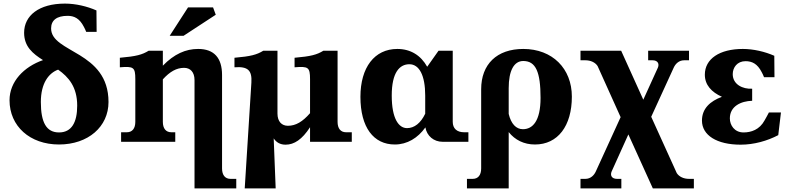

<svg xmlns="http://www.w3.org/2000/svg" viewBox="-20 -788 4390 1067"><path d="M33 -231C33 -87 146 15 308 15C470 15 583 -84 583 -221C583 -506 264 -493 264 -630C264 -676 296 -700 356 -700C392 -700 422 -686 446 -639C451 -631 455 -620 459 -611H517L516 -730C464 -753 400 -768 341 -768C196 -768 114 -701 114 -606C114 -529 162 -490 219 -454C113 -417 33 -335 33 -231ZM207 -221C207 -326 251 -382 303 -401C361 -360 409 -305 409 -201C409 -108 378 -52 308 -52C238 -52 207 -107 207 -221Z M885 -111V-347C924 -390 961 -411 1003 -411C1037 -411 1061 -388 1061 -343V259H1293V206H1261C1231 206 1214 185 1214 148V-371C1214 -466 1170 -516 1081 -516C1012 -516 948 -488 885 -423V-506H806C770 -484 738 -475 646 -467V-414C722 -420 732 -415 732 -348V-111C732 -74 715 -53 685 -53H653V0H954V-53H932C902 -53 885 -74 885 -111ZM923 -589H1000L1179 -706L1164 -747H1025Z M1856 -111V-506H1777C1741 -484 1709 -475 1617 -467V-414C1693 -420 1703 -415 1703 -348V-159C1662 -112 1624 -89 1580 -89C1546 -89 1522 -112 1522 -157V-506H1443C1407 -484 1375 -475 1283 -467V-414C1359 -420 1381 -396 1377 -329L1340 259H1512L1501 -19C1516 4 1538 16 1567 16C1615 16 1659 -13 1703 -81V0H1935V-53H1903C1873 -53 1856 -74 1856 -111Z M2343 -257V-156C2318 -104 2283 -76 2242 -76C2196 -76 2157 -128 2157 -257C2157 -386 2201 -431 2255 -431C2310 -431 2343 -369 2343 -257ZM1983 -250C1983 -80 2056 15 2174 15C2243 15 2302 -21 2344 -80C2352 -33 2390 0 2440 0H2583V-53H2559C2519 -53 2496 -74 2496 -111V-506H2417L2354 -417C2319 -480 2262 -516 2188 -516C2061 -516 1983 -413 1983 -250Z M2654 -292V148C2654 185 2637 206 2607 206H2575V259H2807V-54C2842 -10 2892 15 2953 15C3080 15 3158 -88 3158 -251C3158 -407 3050 -516 2888 -516C2741 -516 2654 -431 2654 -292ZM2807 -155V-298C2807 -395 2836 -449 2888 -449C2958 -449 2984 -387 2984 -244C2984 -115 2940 -70 2886 -70C2848 -70 2820 -100 2807 -155Z M3206 -453H3233C3263 -453 3288 -441 3301 -421L3429 -137L3291 165C3282 185 3263 206 3233 206H3206V259H3433V206H3409C3379 206 3370 186 3379 165L3472 -41L3608 259H3836V206H3809C3779 206 3754 194 3741 174L3599 -139L3724 -412C3733 -432 3752 -453 3782 -453H3809V-506H3582V-453H3606C3636 -453 3645 -433 3636 -412L3555 -234L3432 -506H3206Z M3881 -118C3881 -36 3964 16 4096 16C4170 16 4244 -5 4305 -37L4320 -163H4253C4245 -148 4238 -134 4229 -119C4201 -67 4154 -52 4112 -52C4062 -52 4036 -92 4036 -130C4036 -198 4098 -226 4160 -228V-295C4107 -292 4052 -319 4052 -376C4052 -413 4077 -448 4123 -448C4159 -448 4189 -434 4213 -387C4218 -379 4222 -368 4226 -359H4284L4283 -478C4231 -501 4167 -516 4108 -516C3979 -516 3897 -461 3897 -373C3897 -316 3934 -276 3992 -250C3927 -226 3881 -185 3881 -118Z"/></svg>

Font: LT Superior Serif ExtraBold
Style: Regular
Weight: 800
Designer: Daniel Lyons
Foundry: LyonsType
Version: Version 2.120;FEAKit 1.0